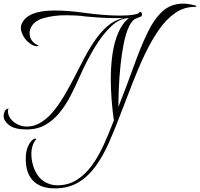

<svg xmlns="http://www.w3.org/2000/svg" viewBox="-129 -664 1103 1059"><path d="M173 375Q95 375 54 333.5Q13 292 13 213Q13 171 25 144.5Q37 118 51 107Q65 96 71 104Q58 118 51 139.5Q44 161 44 186Q44 226 60 268Q80 315 113.5 336.5Q147 358 187 358Q248 358 295 328Q342 298 378.5 247.5Q415 197 444 133Q473 69 499 0Q491 -57 486.5 -115Q482 -173 482 -228Q482 -301 491.5 -366.5Q501 -432 523 -483Q545 -534 581 -564Q533 -564 485 -519.5Q437 -475 392.5 -401Q348 -327 308 -236Q286 -186 260 -135.5Q234 -85 200 -43Q166 -1 121.5 24.5Q77 50 18 50Q-49 50 -79 26Q-109 2 -109 -24Q-109 -37 -103.5 -49.5Q-98 -62 -82 -66Q-85 -57 -85 -49Q-85 -28 -70.5 -9Q-56 10 -32 22Q-8 34 18 34Q63 34 102 8Q141 -18 173.5 -60Q206 -102 234.5 -152Q263 -202 287 -249Q309 -292 335 -342Q361 -392 393 -439Q425 -486 464 -520Q503 -554 552 -564Q524 -564 487.5 -564.5Q451 -565 413.5 -567.5Q376 -570 345 -573Q317 -577 289.5 -578.5Q262 -580 236 -580Q165 -580 109.5 -563.5Q54 -547 38 -504Q34 -493 34 -481Q34 -449 59 -427Q66 -422 73.5 -417.5Q81 -413 85 -413Q82 -409 75 -409Q67 -409 57.5 -412.5Q48 -416 42 -420Q14 -439 0 -464.5Q-14 -490 -14 -510Q-14 -521 -11 -528Q18 -606 172 -606Q207 -606 248.5 -603Q290 -600 339 -593Q389 -586 440 -582Q491 -578 533 -578Q578 -578 608 -583Q638 -588 642 -598Q654 -598 654 -588Q656 -575 645.5 -571.5Q635 -568 624 -563Q599 -554 581.5 -515.5Q564 -477 553 -421Q542 -365 535.5 -301.5Q529 -238 526.5 -178.5Q524 -119 524 -74Q573 -199 610.5 -303.5Q648 -408 685 -484.5Q722 -561 768.5 -602.5Q815 -644 882 -644Q907 -644 941 -636Q954 -633 954 -629Q954 -626 944 -626Q886 -626 837.5 -592.5Q789 -559 748 -500.5Q707 -442 671 -366.5Q635 -291 602 -206Q569 -121 536 -35Q504 50 471 124.5Q438 199 397 255Q356 311 301.5 343Q247 375 173 375Z"/></svg>

Font: Mea Culpa
Style: Regular
Weight: 400
Designer: Robert E. Leuschke
Foundry: Robert E. Leuschke
Version: Version 1.010; ttfautohint (v1.8.3)